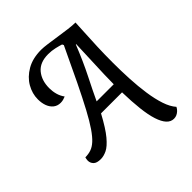

<svg xmlns="http://www.w3.org/2000/svg" viewBox="-228 -836 1143 1143"><g transform="rotate(-45 343.0 -265.0)"><path d="M576 160Q550 160 530.5 139Q511 118 497.5 76.5Q484 35 477 -27Q470 -89 468 -170H291Q246 -86 211.5 -45Q177 -4 149.5 9Q122 22 98 22Q64 22 50 7.5Q36 -7 36 -27Q36 -35 37.5 -40.5Q39 -46 40 -51Q66 -51 88.5 -58.5Q111 -66 133.5 -86.5Q156 -107 182.5 -145.5Q209 -184 242.5 -246.5Q276 -309 320 -399.5Q364 -490 422 -614L417 -624Q402 -629 374.5 -635.5Q347 -642 318 -642Q248 -642 213.5 -600.5Q179 -559 179 -494Q179 -467 186 -441.5Q193 -416 209 -394Q200 -390 189 -387Q178 -384 166 -384Q140 -384 121.5 -398.5Q103 -413 93.5 -438Q84 -463 84 -495Q84 -543 109.5 -587.5Q135 -632 185 -661Q235 -690 307 -690Q326 -690 359.5 -685.5Q393 -681 432 -675Q471 -669 506.5 -664.5Q542 -660 566 -660Q565 -632 562 -581.5Q559 -531 556.5 -467Q554 -403 554 -333Q554 -265 557.5 -196.5Q561 -128 570 -66Q579 -4 595 44Q611 92 636 120Q630 132 620.5 141Q611 150 600 155Q589 160 576 160ZM323 -239H467Q467 -267 468.5 -319.5Q470 -372 473 -437Q476 -502 478 -566H475Q434 -463 392 -380Q350 -297 323 -239Z"/></g></svg>

Font: Sansita Swashed Light Light
Style: Regular
Weight: 300
Version: Version 1.003